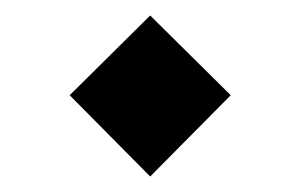

<svg xmlns="http://www.w3.org/2000/svg" viewBox="-20 -497 388 248"><path d="M70 -374 174 -477 278 -374 174 -269Z"/></svg>

Font: Trickster
Style: Regular
Weight: 400
Designer: Jean-Baptiste Morizot
Foundry: Jean-Baptiste Morizot
Version: Version 2.000;PS 2.0;hotconv 1.0.88;makeotf.lib2.5.647800